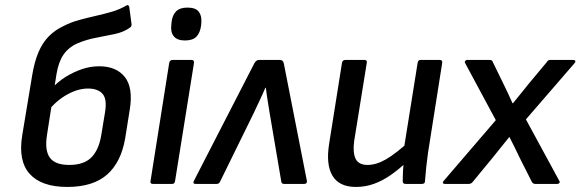

<svg xmlns="http://www.w3.org/2000/svg" viewBox="-20 -727 2295 759"><path d="M246 12Q144 12 97.5 -39.5Q51 -91 68 -193L107 -428Q116 -483 132 -520.5Q148 -558 172.5 -583Q197 -608 231 -624Q260 -639 293 -648Q326 -657 359.5 -664.5Q393 -672 423.5 -681Q454 -690 479 -705Q484 -708 487 -706Q490 -704 491 -699L500 -632Q501 -623 494 -618Q469 -600 434 -592.5Q399 -585 361 -578Q323 -571 287 -556Q251 -540 231 -511Q211 -482 203 -432L166 -195Q156 -134 176.5 -104.5Q197 -75 254 -75Q311 -75 340.5 -104Q370 -133 380 -191L395 -282Q404 -335 385.5 -356Q367 -377 328 -377Q288 -377 245 -353Q202 -329 170 -288L184 -377Q209 -404 239.5 -423Q270 -442 303.5 -453.5Q337 -465 372 -465Q440 -465 473.5 -422.5Q507 -380 493 -294L475 -181Q459 -86 403.5 -37Q348 12 246 12Z M584 0Q573 0 575 -11L649 -479Q652 -490 662 -490H737Q748 -490 747 -479L672 -11Q670 0 661 0ZM711 -567Q681 -567 667.5 -583Q654 -599 657 -626L658 -638Q661 -667 676 -682Q691 -697 721 -697Q753 -697 765.5 -681Q778 -665 776 -638L775 -626Q771 -597 756.5 -582Q742 -567 711 -567Z M753 0Q740 0 747 -13L985 -476Q993 -490 1003 -490H1087Q1099 -490 1102 -476L1193 -13Q1195 0 1183 0H1103Q1093 0 1092 -9L1046 -280Q1042 -305 1038 -329.5Q1034 -354 1031 -380H1029Q1018 -354 1006.5 -330Q995 -306 983 -280L850 -9Q846 0 837 0Z M1387 12Q1321 12 1294.5 -32Q1268 -76 1281 -158L1332 -479Q1334 -490 1345 -490H1421Q1432 -490 1430 -479L1380 -169Q1374 -123 1386 -99Q1398 -75 1433 -75Q1468 -75 1506.5 -97.5Q1545 -120 1600 -170L1588 -87Q1555 -56 1523 -34Q1491 -12 1457.5 0Q1424 12 1387 12ZM1583 0Q1572 0 1572 -11Q1572 -29 1573 -49Q1574 -69 1576 -90V-135L1631 -479Q1633 -490 1642 -490H1718Q1730 -490 1728 -478L1672 -123Q1668 -95 1665 -66.5Q1662 -38 1660 -11Q1660 0 1648 0Z M1739 0Q1732 0 1731 -4Q1730 -8 1734 -12L1940 -252L1819 -477Q1816 -482 1819 -486Q1822 -490 1827 -490H1916Q1926 -490 1928 -482L1969 -398Q1979 -378 1988 -358.5Q1997 -339 2006 -319H2008Q2024 -339 2040 -358.5Q2056 -378 2071 -397L2142 -482Q2145 -487 2148 -488.5Q2151 -490 2156 -490H2246Q2252 -490 2254 -486.5Q2256 -483 2251 -477L2059 -255L2191 -12Q2194 -8 2191.5 -4Q2189 0 2183 0H2095Q2088 0 2083 -7L2035 -102Q2025 -123 2015 -143.5Q2005 -164 1994 -185H1993Q1976 -164 1959.5 -143.5Q1943 -123 1927 -103L1848 -7Q1842 0 1833 0Z"/></svg>

Font: Sofia Sans SemiBold
Style: Italic
Weight: 600
Italic angle: -9°
Designer: Botio Nikoltchev, Ani Petrova
Foundry: lettersoup
Version: Version 4.100-B